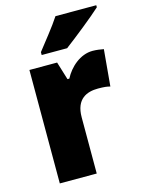

<svg xmlns="http://www.w3.org/2000/svg" viewBox="-116 -835 676 904"><g transform="rotate(-15 222.0 -383.0)"><path d="M444 -756V-766H245C216 -721 168 -663 135 -620V-606H259C311 -645 404 -719 444 -756ZM371 -563C311 -563 258 -516 232 -465H223L196 -553H61V0H241V-274C241 -364 296 -385 350 -385C379 -385 396 -383 409 -379L425 -557C410 -560 389 -563 371 -563Z"/></g></svg>

Font: Noto Sans Gujarati UI SemiCondensed Black
Style: Regular
Weight: 900
Width: 4
Designer: Jelle Bosma - Monotype Design Team, Universal Thirst
Foundry: Monotype Imaging Inc.
Version: Version 2.106